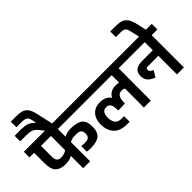

<svg xmlns="http://www.w3.org/2000/svg" viewBox="-78 -1703 2369 2369"><g transform="rotate(-45 1106.0 -519.0)"><path d="M485 -563V-430Q540 -456 597 -456H606Q711 -455 760 -417Q809 -379 809 -282Q809 -187 761 -147.5Q713 -108 612 -108H600Q585 -108 568 -109.5Q551 -111 540 -113V-210Q572 -206 592 -206H604Q646 -206 667 -223Q688 -240 688 -282Q688 -327 665.5 -342.5Q643 -358 592 -358H583Q554 -358 531.5 -353Q509 -348 485 -335V0H364V-216Q317 -187 250 -187Q159 -187 114.5 -230.5Q70 -274 70 -382V-563H-10V-661H846V-563ZM364 -316V-563H191V-382Q191 -328 208.5 -306.5Q226 -285 270 -285Q324 -285 364 -316Z M486 -651H366L306 -726Q278 -760 245.5 -772Q213 -784 147 -784H49V-881H147Q229 -881 271 -864.5Q313 -848 351 -804L335 -877Q326 -914 302 -927Q278 -940 227 -940H139V-1038H227Q291 -1038 330 -1026Q369 -1014 394.5 -979.5Q420 -945 435 -877Z M1645 -661V-563H1545L1544 0H1423L1424 -331Q1403 -343 1378 -343Q1296 -343 1294 -227V-201H1261V-198H1173V-224Q1173 -278 1154 -305.5Q1135 -333 1098 -333Q1019 -333 1019 -224Q1020 -167 1045 -132Q1070 -97 1136 -97H1175V0H1136Q1009 0 953.5 -64.5Q898 -129 898 -224Q898 -318 946 -374Q994 -430 1085 -430Q1185 -430 1230 -362Q1249 -399 1284 -419.5Q1319 -440 1371 -440Q1396 -440 1424 -433V-563H826V-661Z M2222 -661V-563H2122V0H2001V-325H1820Q1800 -325 1791.5 -318.5Q1783 -312 1783 -294Q1783 -263 1835 -242L1786 -160Q1723 -184 1695.5 -218Q1668 -252 1668 -305Q1668 -422 1816 -422H2001V-563H1625V-661Z M1972 -781Q1962 -827 1942.5 -843Q1923 -859 1881 -859H1793V-957H1881Q1946 -957 1984.5 -944Q2023 -931 2049.5 -893.5Q2076 -856 2093 -781L2122 -651H2002Z"/></g></svg>

Font: Biryani
Style: Bold
Weight: 700
Designer: Dan Reynolds and Mathieu Reguer
Foundry: Dan Reynolds and Mathieu Reguer
Version: Version 1.004; ttfautohint (v1.1) -l 5 -r 5 -G 72 -x 0 -D la